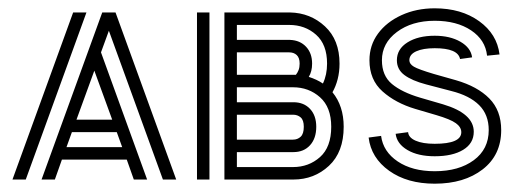

<svg xmlns="http://www.w3.org/2000/svg" viewBox="-20 -432 1256 462"><path d="M80 0 226 -402H258L404 0H372L242 -358L223 -306L334 0H302L285 -48H129L112 0ZM10 0 156 -402H188L42 0ZM164 -144H250L207 -262ZM140 -78H274L261 -114H153Z M520 0V-402H678Q727 -401 762 -368.5Q797 -336 797 -279Q797 -259 792.5 -241.5Q788 -224 780 -210Q807 -177 807 -127Q807 -66 771.5 -33Q736 0 686 0ZM454 0V-402H484V0ZM676 -372H550V-336H678Q702 -335 716.5 -319.5Q731 -304 731 -279Q731 -260 723 -247Q742 -241 757 -231Q767 -252 767 -279Q767 -325 740.5 -348.5Q714 -372 676 -372ZM676 -306H550V-252H686Q689 -252 692 -252Q696 -257 698.5 -263.5Q701 -270 701 -279Q701 -293 694 -299.5Q687 -306 676 -306ZM685 -222H550V-186H686Q711 -186 726 -170Q741 -154 741 -127Q741 -99 726 -82.5Q711 -66 686 -66H550V-30H685Q723 -30 750 -54Q777 -78 777 -127Q777 -174 750 -198Q723 -222 685 -222ZM685 -156H550V-96H685Q696 -96 703.5 -103Q711 -110 711 -127Q711 -143 703.5 -149.5Q696 -156 685 -156Z M1026 -56Q986 -56 960.5 -71Q935 -86 932 -110L962 -114Q963 -101 980 -93.5Q997 -86 1026 -86Q1090 -86 1090 -114Q1090 -126 1077 -135.5Q1064 -145 1030 -155L979 -170Q932 -184 900.5 -212Q869 -240 869 -287Q869 -323 889.5 -351Q910 -379 946 -395.5Q982 -412 1026 -412Q1090 -412 1133 -381Q1176 -350 1182 -301L1152 -298Q1148 -336 1113.5 -359Q1079 -382 1026 -382Q971 -382 935 -355Q899 -328 899 -287Q899 -250 923 -230Q947 -210 991 -197L1046 -181Q1120 -159 1120 -115Q1120 -87 1094.5 -71.5Q1069 -56 1026 -56ZM1026 10Q960 10 916.5 -21Q873 -52 867 -101L897 -105Q902 -67 937 -43.5Q972 -20 1026 -20Q1084 -20 1120 -46.5Q1156 -73 1156 -119Q1156 -156 1133 -179Q1110 -202 1066 -213L1005 -229Q971 -238 953 -251.5Q935 -265 935 -287Q935 -314 960.5 -330Q986 -346 1026 -346Q1063 -346 1088 -331.5Q1113 -317 1116 -294L1087 -290Q1082 -316 1026 -316Q998 -316 981.5 -308.5Q965 -301 965 -287Q965 -278 976 -271.5Q987 -265 1024 -254L1077 -239Q1129 -224 1157.5 -195Q1186 -166 1186 -119Q1186 -59 1141.5 -24.5Q1097 10 1026 10Z"/></svg>

Font: Zen Tokyo Zoo
Style: Regular
Weight: 400
Designer: Yoshimichi Ohira
Foundry: A-1 Corp ZenFonts
Version: Version 1.002; ttfautohint (v1.8.3)